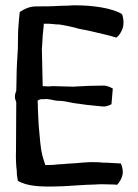

<svg xmlns="http://www.w3.org/2000/svg" viewBox="-20 -722 519 720"><path d="M36 -360C36 -352 38 -346 41 -339V-338L40 -160C39 -129 40 -103 43 -80V-79C43 -72 43 -68 44 -62L47 -44C81 -23 136 -21 196 -23C211 -23 225 -24 240 -25L272 -27C291 -28 314 -30 335 -30C345 -31 356 -31 367 -31L410 -30C415 -30 414 -29 418 -29H419C428 -38 437 -53 440 -69C442 -84 438 -99 433 -109L378 -112H367C351 -114 336 -114 318 -114C300 -113 282 -112 263 -110L231 -108C222 -107 214 -106 202 -106C188 -104 171 -103 154 -103H150C141 -131 135 -146 131 -187L125 -253L122 -314V-328C122 -333 121 -335 121 -342V-344C126 -349 133 -351 143 -350C165 -353 182 -344 199 -344C232 -343 243 -336 274 -333H275L303 -329C326 -327 343 -325 362 -323C375 -321 385 -325 398 -331L403 -390C394 -395 380 -402 365 -401L311 -400L254 -397L180 -399L160 -398L140 -399V-404C139 -445 138 -490 137 -538L138 -551C139 -578 141 -602 144 -627V-633H149C170 -634 185 -630 204 -630H206C209 -629 212 -628 214 -628H215C228 -626 242 -623 258 -619H259C278 -612 297 -611 321 -605C353 -597 389 -590 416 -581C425 -585 444 -612 443 -636V-645C442 -652 441 -662 437 -670H436C399 -692 327 -702 265 -702C254 -702 247 -702 238 -701H237C227 -701 217 -700 202 -700C174 -698 144 -698 116 -698C90 -698 71 -688 54 -677C52 -660 50 -636 48 -607C48 -590 47 -568 47 -541C45 -507 42 -465 42 -426L41 -382V-381C38 -375 36 -367 36 -360ZM48 -607ZM180 -399ZM202 -700ZM231 -108H232ZM302 -329H303ZM318 -114ZM378 -112ZM440 -69Z"/></svg>

Font: Vapor
Style: Lit
Weight: 300
Foundry: Cannot Into Space Fonts
Version: Version 0.179